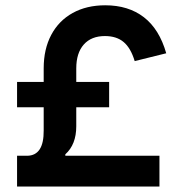

<svg xmlns="http://www.w3.org/2000/svg" viewBox="-20 -719 684 719"><path d="M43.9 -135.7H82Q144.5 -136.7 143.6 -230.5V-317.4H43.9V-412.1H143.6V-462.9Q143.6 -535.2 171.9 -588.4Q200.2 -641.6 252.2 -670.4Q304.2 -699.2 374 -699.2Q460.9 -699.2 518.8 -654.5Q576.7 -609.9 602.5 -519.5L484.4 -490.2Q469.7 -539.1 443.1 -561.5Q416.5 -584 373 -584Q321.8 -584 293.7 -552.2Q265.6 -520.5 265.6 -462.9V-412.1H388.7V-317.4H265.6V-246.1Q265.6 -177.7 224.6 -141.1V-135.7H577.1V-20.5H43.9Z"/></svg>

Font: Wanted Sans SemiBold
Style: Regular
Weight: 600
Designer: Original Design by Kil Hyung-jin and Kang Hanbin, Wanted Lab, Inc; Hangeul from Source Han Sans by Jang Soo-young and Ka
Foundry: Wanted Lab, Inc.
Version: Version 1.003